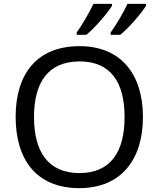

<svg xmlns="http://www.w3.org/2000/svg" viewBox="-20 -964 821 994"><path d="M736 -934V-944H640C619 -899 581 -834 553 -796V-784H603C648 -820 715 -899 736 -934ZM560 -934V-944H464C442 -899 405 -834 377 -796V-784H427C472 -820 539 -899 560 -934ZM391 10C606 10 720 -137 720 -358C720 -580 606 -725 392 -725C168 -725 61 -578 61 -359C61 -138 168 10 391 10ZM391 -68C230 -68 156 -178 156 -358C156 -538 230 -646 392 -646C553 -646 625 -538 625 -358C625 -178 553 -68 391 -68Z"/></svg>

Font: Noto Sans Math
Style: Regular
Weight: 400
Designer: Monotype Design Team, Delve Withrington, Jeff Kellem
Foundry: Monotype Imaging Inc., Delve Fonts LLC
Version: Version 3.000